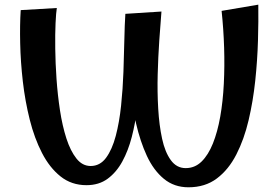

<svg xmlns="http://www.w3.org/2000/svg" viewBox="-20 -779 1183 816"><path d="M781 17Q720.2 17 676.5 -19Q632.8 -55 604.2 -116.5Q575.8 -178 558.1 -255Q540.5 -332 531.8 -414.9Q523 -497.8 518.9 -576.9Q514.8 -656 512.8 -720.2L666.2 -730Q661.8 -676.8 657 -607.4Q652.2 -538 650.2 -463.1Q648.2 -388.2 652.4 -317.4Q656.5 -246.5 668.9 -189.5Q681.2 -132.5 705.9 -98.5Q730.5 -64.5 769.2 -64.5Q808 -64.5 836.5 -92.2Q865 -120 884.8 -169.1Q904.5 -218.2 916 -283.1Q927.5 -348 931.2 -422.9Q935 -497.8 932.5 -576.8Q930 -655.8 921.8 -732.8L1077.8 -759.2Q1078.8 -690.2 1076.4 -606.8Q1074 -523.2 1064.8 -435.9Q1055.5 -348.5 1036.5 -267.8Q1017.5 -187 984.5 -122.5Q951.5 -58 901.6 -20.5Q851.8 17 781 17ZM347.5 8Q284 8 237.4 -29.1Q190.8 -66.2 158.5 -128.9Q126.2 -191.5 106.5 -270Q86.8 -348.5 77.1 -432.1Q67.5 -515.8 65.8 -594.9Q64 -674 68 -736L221.5 -745Q218.2 -726 216.1 -680.2Q214 -634.5 214.8 -573Q215.5 -511.5 220.2 -443.4Q225 -375.2 235 -309.6Q245 -244 262.2 -190.6Q279.5 -137.2 304.8 -105.4Q330 -73.5 365.2 -73.5Q405 -73.5 430.8 -108.4Q456.5 -143.2 471.9 -201.2Q487.2 -259.2 494.6 -329.9Q502 -400.5 504.6 -473.4Q507.2 -546.2 508.5 -610.8Q509.8 -675.2 512.8 -720.2L576.8 -548.5Q575.8 -499.5 573 -439.6Q570.2 -379.8 562.6 -317.2Q555 -254.8 540 -196.8Q525 -138.8 499.9 -92.8Q474.8 -46.8 437.6 -19.4Q400.5 8 347.5 8Z"/></svg>

Font: Marhey Light
Style: Regular
Weight: 300
Designer: Nur Syamsi & Bustanul Arifin
Foundry: Namelatype
Version: Version 1.000